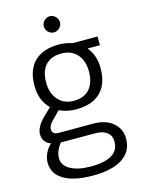

<svg xmlns="http://www.w3.org/2000/svg" viewBox="-145 -849 867 1172"><g transform="rotate(-15 288.5 -263.0)"><path d="M294 241Q174 241 109.5 202.5Q45 164 45 93Q45 64 59.5 33.5Q74 3 96 -15Q45 -34 45 -87Q45 -131 99 -185L147 -231Q89 -287 89 -381Q89 -481 143 -533.5Q197 -586 298 -586Q341 -586 381 -572H539V-517H461Q507 -462 507 -381Q507 -281 453.5 -228.5Q400 -176 298 -176Q241 -176 193 -199L140 -145Q117 -122 117 -98Q117 -65 159 -65H377Q453 -65 499.5 -26.5Q546 12 546 75Q546 155 481 198Q416 241 294 241ZM298 -230Q363 -230 398 -269Q433 -308 433 -381Q433 -449 396.5 -489Q360 -529 298 -529Q233 -529 198 -491Q163 -453 163 -381Q163 -313 200 -271.5Q237 -230 298 -230ZM295 184Q473 184 473 74Q473 36 446.5 15.5Q420 -5 372 -5H155Q119 40 119 85Q119 131 166.5 157.5Q214 184 295 184ZM289 -665Q268 -665 253 -680Q238 -695 238 -716Q238 -736 253 -751.5Q268 -767 289 -767Q309 -767 324.5 -751.5Q340 -736 340 -716Q340 -695 324.5 -680Q309 -665 289 -665Z"/></g></svg>

Font: Fauna One
Style: Regular
Weight: 400
Designer: Eduardo Rodriguez Tunni
Foundry: Eduardo Rodriguez Tunni
Version: Version 2.001; ttfautohint (v1.8.4.7-5d5b);gftools[0.9.23]